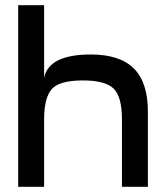

<svg xmlns="http://www.w3.org/2000/svg" viewBox="-20 -720 640 740"><path d="M50 0H150V-420V-700H50ZM150 -420V-260Q150 -342 179 -376Q208 -410 300 -410Q385 -410 417.5 -379Q450 -348 450 -260V0H550V-290Q550 -402 496 -456Q442 -510 330 -510Q168 -510 150 -420Z"/></svg>

Font: Millimetre
Style: Regular
Weight: 500
Designer: Jérémy Landes
Version: Version 1.0